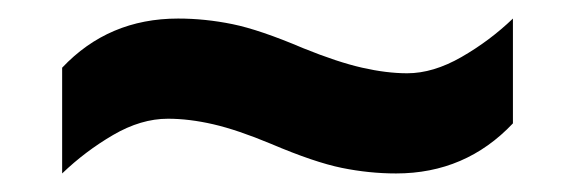

<svg xmlns="http://www.w3.org/2000/svg" viewBox="-20 -456 621 207"><path d="M272 -301Q236 -316 210 -322Q184 -328 161 -328Q132 -328 102 -310.5Q72 -293 47 -269V-383Q97 -436 172 -436Q201 -436 230.5 -430Q260 -424 307 -404Q344 -389 370.5 -383Q397 -377 419 -377Q447 -377 477.5 -394.5Q508 -412 533 -436V-323Q482 -269 407 -269Q378 -269 348.5 -275Q319 -281 272 -301Z"/></svg>

Font: Noto Sans Thai Looped
Style: Bold
Weight: 700
Designer: Sasikarn Vongin, Ben Mitchell
Foundry: The Fontpad Ltd
Version: Version 1.001; ttfautohint (v1.8.4.7-5d5b)